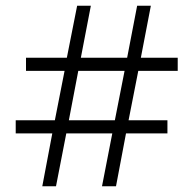

<svg xmlns="http://www.w3.org/2000/svg" viewBox="-20 -652 676 672"><path d="M163 -185 128 0H176L212 -185H373L337 0H386L421 -185H566V-231H430L464 -404H602V-450H473L508 -632H460L425 -450H263L298 -632H250L214 -450H71V-404H206L172 -231H35V-185ZM382 -231H221L254 -404H416Z"/></svg>

Font: Noto Sans Gurmukhi Light
Style: Regular
Weight: 300
Designer: Jelle Bosma - Monotype Design Team
Foundry: Monotype Imaging Inc.
Version: Version 2.004